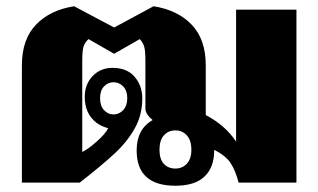

<svg xmlns="http://www.w3.org/2000/svg" viewBox="-20 -584 1018 614"><path d="M928 -553V0H743Q733 -39 717.5 -62.5Q702 -86 665 -105V-103Q665 -49 634 -19.5Q603 10 541 10Q417 10 417 -103Q417 -171 468 -200Q445 -219 445 -237V-388Q445 -420 441.5 -433.5Q438 -447 427 -459L345 -412L263 -459Q251 -448 247 -434.5Q243 -421 243 -388V-98Q262 -107 289.5 -131.5Q317 -156 326 -174Q306 -179 289 -191Q251 -220 251 -274Q251 -314 276 -340.5Q301 -367 340 -367Q386 -367 410.5 -338.5Q435 -310 435 -269Q435 -217 411.5 -174.5Q388 -132 348 -94.5Q308 -57 235 0H50V-375Q50 -458 95 -505Q140 -552 217 -564L345 -496L471 -564Q548 -552 593 -505Q638 -458 638 -375V-216Q701 -183 735 -131V-553ZM343 -218Q361 -218 374 -232Q387 -246 387 -270Q387 -294 374 -307.5Q361 -321 343 -321Q325 -321 312.5 -307.5Q300 -294 300 -270Q300 -246 312.5 -232Q325 -218 343 -218ZM592 -105Q592 -135 577.5 -151Q563 -167 541 -167Q518 -167 504 -151Q490 -135 490 -105Q490 -75 504 -60Q518 -45 541 -45Q563 -45 577.5 -60.5Q592 -76 592 -105Z"/></svg>

Font: Trirong Black
Style: Regular
Weight: 900
Designer: Katatrad Team
Foundry: CadsonDemak
Version: Version 1.001